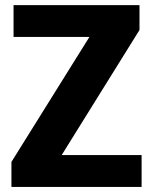

<svg xmlns="http://www.w3.org/2000/svg" viewBox="-20 -734 599 754"><path d="M536.1 -125H222.2L527.8 -616.2V-713.9H33.2V-588.9H331.1L24.9 -98.1V0H536.1Z"/></svg>

Font: Avrile Sans
Style: Bold
Weight: 700
Designer: Monotype Design Team, Google (font), Stefan Peev (BGR Cyrillic), Cristiano Sobral (main changes)
Foundry: The Avrile Sans Project Authors
Version: Version 3.110